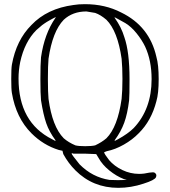

<svg xmlns="http://www.w3.org/2000/svg" viewBox="-20 -721 818 922"><path d="M333 -697Q357 -701 388 -701Q485 -701 562 -661Q698 -595 731 -448Q742 -410 742 -341Q742 -272 731 -235Q707 -141 646 -81Q616 -50 574.5 -26.5Q533 -3 493 5L480 10Q480 17 504 48Q529 77 567.5 95.5Q606 114 648 114Q672 114 697 108Q717 105 722 108Q735 116 729 130Q723 144 669 161Q609 181 548 181Q426 181 342 97Q308 63 284 19L280 3L262 -1Q188 -24 131 -81Q57 -155 37 -275Q34 -292 34 -342Q34 -392 37 -410Q58 -528 131 -601Q206 -680 333 -697ZM437 -659Q431 -660 425 -661Q419 -662 410 -663.5Q401 -665 395 -666Q329 -666 286 -626Q232 -570 213 -439Q210 -407 210 -342Q210 -276 213 -246Q231 -113 286 -57Q309 -37 342 -23Q357 -19 389 -19Q420 -19 437 -23Q469 -38 491 -57Q545 -111 564 -246Q568 -286 568 -342Q568 -397 564 -439Q545 -572 491 -626Q463 -650 437 -659ZM246 -635 249 -639Q246 -639 223.5 -626.5Q201 -614 193 -608Q189 -606 183 -601Q177 -596 168.5 -588.5Q160 -581 155 -577Q98 -520 77 -423Q69 -383 69 -344Q69 -133 231 -52Q247 -42 247 -46Q247 -46 246 -48Q216 -89 202 -129.5Q188 -170 177 -239Q174 -269 174 -341Q174 -413 177 -446Q193 -558 246 -635ZM582 -610 546 -630Q532 -638 531 -638Q530 -638 531 -635Q563 -590 577 -543Q602 -472 602 -341Q602 -261 600 -239Q592 -174 576.5 -131.5Q561 -89 531 -48Q529 -44 532.5 -45Q536 -46 546 -52Q595 -79 622 -106Q708 -197 708 -341Q708 -430 677 -497Q661 -530 635.5 -561.5Q610 -593 582 -610ZM391 17H333Q329 15 326 15Q324 15 324 17Q324 21 362 68Q423 130 506 143Q518 144 544 144Q569 144 577 143L589 141L575 139Q539 125 505 97.5Q471 70 453 37L442 19Z"/></svg>

Font: MathJax_AMS
Style: Regular
Weight: 400
Version: Version 1.1